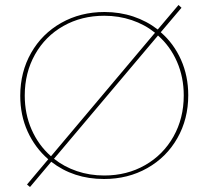

<svg xmlns="http://www.w3.org/2000/svg" viewBox="-20 -711 834 768"><path d="M733 -330Q733 -235 689.5 -158.5Q646 -82 569 -38.5Q492 5 396 5Q274 5 185 -64L100 37L88 27L173 -74Q120 -120 90.5 -185Q61 -250 61 -328Q61 -423 104.5 -499.5Q148 -576 225 -619.5Q302 -663 398 -663Q459 -663 513 -645Q567 -627 611 -593L694 -691L706 -680L623 -582Q675 -537 704 -472Q733 -407 733 -330ZM184 -86 600 -580Q559 -613 507 -630.5Q455 -648 397 -648Q306 -648 233.5 -607Q161 -566 120 -493Q79 -420 79 -329Q79 -255 106.5 -192.5Q134 -130 184 -86ZM715 -329Q715 -402 688 -464Q661 -526 612 -569L196 -76Q236 -44 287.5 -26.5Q339 -9 397 -9Q488 -9 560.5 -50.5Q633 -92 674 -165Q715 -238 715 -329Z"/></svg>

Font: Ysabeau SC Thin
Style: Regular
Weight: 200
Designer: Christian Thalmann (Catharsis Fonts)
Version: Version 0.003